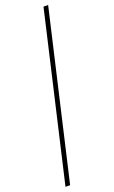

<svg xmlns="http://www.w3.org/2000/svg" viewBox="-192 -768 577 975"><g transform="rotate(-20 96.5 -281.0)"><path d="M213 -730 5 168H-20L188 -730Z"/></g></svg>

Font: Work Sans ExtraLight
Style: Italic
Weight: 200
Italic angle: -13°
Designer: Wei Huang
Foundry: Wei Huang
Version: Version 2.012; ttfautohint (v1.8.3)